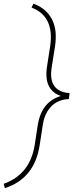

<svg xmlns="http://www.w3.org/2000/svg" viewBox="-96 -799 434 1035"><path d="M-76.2 191.9Q66.4 141.1 91.3 -19L107.4 -123.5Q127 -250.5 232.4 -281.7Q197.3 -292.5 177.2 -319.3Q157.2 -346.2 154.8 -383.8Q152.8 -408.7 156.2 -432.1L174.8 -552.7Q179.7 -586.4 177.7 -618.2Q169.4 -721.7 74.2 -758.3L84 -779.3Q138.2 -759.3 168.2 -720Q198.2 -680.7 203.6 -626Q206.5 -588.4 200.7 -549.8L182.1 -432.1Q177.7 -402.8 180.7 -378.9Q185.1 -341.8 210.7 -320.6Q236.3 -299.3 279.3 -297.4L274.9 -265.1Q215.8 -262.2 180.2 -225.3Q144.5 -188.5 134.8 -126.5L117.7 -15.6Q89.8 163.6 -69.8 215.3Z"/></svg>

Font: Roboto Thin
Style: Italic
Weight: 250
Italic angle: -12°
Designer: Google
Version: Version 2.134; 2016